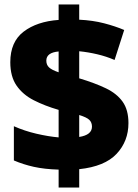

<svg xmlns="http://www.w3.org/2000/svg" viewBox="-20 -780 617 858"><path d="M242 -22Q178 -24 131 -34.5Q84 -45 42 -63V-216Q89 -195 142.5 -182.5Q196 -170 242 -166V-289Q180 -307 131 -332Q82 -357 54 -397.5Q26 -438 26 -502Q26 -593 85.5 -638.5Q145 -684 242 -691V-760H334V-692Q395 -689 445 -676Q495 -663 535 -646L492 -512Q455 -528 414.5 -537.5Q374 -547 334 -551V-430Q404 -409 453 -385.5Q502 -362 528 -325.5Q554 -289 554 -230Q554 -149 501 -92.5Q448 -36 334 -24V58H242ZM242 -550Q187 -545 187 -509Q187 -490 199.5 -478.5Q212 -467 242 -457ZM334 -168Q391 -177 391 -214Q391 -233 379 -244.5Q367 -256 334 -266Z"/></svg>

Font: Noto Sans Cherokee Black
Style: Regular
Weight: 900
Designer: Monotype Design Team
Foundry: Monotype Imaging Inc.
Version: Version 2.001; ttfautohint (v1.8.4.7-5d5b)